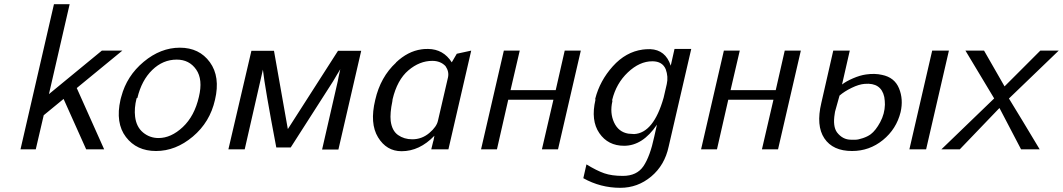

<svg xmlns="http://www.w3.org/2000/svg" viewBox="-20 -714 5082 918"><path d="M78 0 238 -694H313L214 -264L467 -472H565L347 -293L478 0H392L284 -241L189 -163L151 0Z M556 -237Q557 -240 558 -245Q559 -250 560 -252Q586 -351 667 -418.5Q748 -486 840 -486Q933 -486 983.5 -416.5Q1034 -347 1008 -237Q984 -130 902 -61Q820 8 726 8Q633 8 582 -59Q531 -126 556 -237ZM637 -246 633 -244Q621 -196 626 -156Q632 -107 664 -80.5Q696 -54 738 -54Q798 -54 854 -106.5Q910 -159 931 -251Q951 -334 918 -381.5Q885 -429 825 -429Q759 -429 708 -379.5Q657 -330 637 -246Z M1072 0 1182 -471H1290L1356 -98H1357L1596 -471H1707L1598 1H1520L1595 -326Q1599 -345 1599 -347L1607 -383Q1601 -374 1590 -355Q1579 -336 1573 -326L1370 -9H1301Q1246 -298 1237 -381L1150 0Z M1774 -236Q1799 -346 1874 -415H1873Q1930 -469 1995 -478Q2005 -480 2027 -480Q2100 -479 2140 -416L2164 -457L2233 -472L2124 0H2042L2051 -37Q2053 -42 2054 -49L2057 -65Q1986 9 1900 9Q1828 9 1787.5 -57.5Q1747 -124 1774 -236ZM1857 -239Q1856 -235 1856 -230Q1844 -173 1848 -136Q1854 -89 1883 -68.5Q1912 -48 1951 -48Q1997 -48 2032.5 -78Q2068 -108 2074 -137L2122 -344Q2128 -372 2110 -398Q2086 -423 2047 -423Q1986 -423 1932.5 -377.5Q1879 -332 1857 -239Z M2280 0 2389 -472H2465L2421 -283H2637L2680 -472H2757L2648 0H2571L2626 -237H2410L2356 0Z M2827 -237Q2826 -238 2826 -242Q2848 -328 2910 -397Q2972 -466 3053 -477Q3066 -479 3089 -479Q3162 -476 3187 -400L3205 -480H3285L3177 -13Q3158 76 3093.5 130Q3029 184 2946 184Q2851 184 2769 138L2784 72Q2833 102 2869 114.5Q2905 127 2958 127Q3025 127 3056.5 80.5Q3088 34 3108 -60L3121 -118Q3053 -17 2964 -17Q2887 -17 2845.5 -77.5Q2804 -138 2827 -237ZM2907 -236Q2907 -234 2907.5 -232.5Q2908 -231 2908 -230Q2895 -174 2916 -128.5Q2937 -83 2984 -75Q3002 -73 3012 -73Q3105 -78 3153 -247L3168 -312Q3176 -347 3163 -383Q3147 -421 3099 -421Q3038 -421 2982 -368Q2926 -315 2907 -236Z M3332 0 3441 -472H3517L3473 -283H3689L3732 -472H3809L3700 0H3623L3678 -237H3462L3408 0Z M4328 0 4437 -472H4517L4408 0ZM3907 -222 3964 -472H4043L4006 -310Q4025 -325 4058.5 -339.5Q4092 -354 4121 -358Q4163 -364 4197 -356Q4257 -344 4278.5 -291.5Q4300 -239 4286 -178Q4266 -97 4201.5 -44.5Q4137 8 4054 8Q3962 8 3921.5 -52.5Q3881 -113 3907 -222ZM3994 -257 3975 -189Q3972 -180 3971 -170Q3961 -110 3982 -81Q4009 -46 4049 -46H4071Q4083 -46 4105.5 -53.5Q4128 -61 4143 -72Q4167 -90 4188.5 -130Q4210 -170 4211 -214Q4211 -232 4208 -250Q4193 -320 4114 -313Q4087 -311 4052 -294Q4017 -277 3994 -257Z M4481 0 4733 -243V-244L4596 -472H4685L4783 -301L4954 -472H5042L4804 -243Q4863 -147 4951 0H4862L4759 -197H4758L4569 0Z"/></svg>

Font: Coval
Style: Light Italic
Weight: 300
Foundry: Context Ltd
Version: Version 001.000